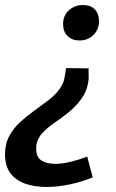

<svg xmlns="http://www.w3.org/2000/svg" viewBox="-31 -537 461 764"><path d="M322 -265Q321 -258 321.5 -248Q322 -238 322 -225Q318 -180 295.5 -147.5Q273 -115 243 -91Q213 -67 183 -46.5Q153 -26 133 -2Q113 22 113 55Q113 88 134 101.5Q155 115 188 115Q217 115 251.5 106.5Q286 98 316 86L338 169Q293 187 245.5 197Q198 207 154 207Q108 207 71 194.5Q34 182 11.5 153.5Q-11 125 -11 77Q-11 36 5.5 5Q22 -26 48 -50Q74 -74 104 -95.5Q134 -117 161.5 -138Q189 -159 207 -184Q225 -209 228 -242Q229 -247 230 -253.5Q231 -260 232 -266ZM299 -517Q330 -517 346.5 -499.5Q363 -482 363 -453Q363 -420 341 -398Q319 -376 285 -376Q256 -376 238 -393.5Q220 -411 220 -441Q220 -476 243.5 -496.5Q267 -517 299 -517Z"/></svg>

Font: Bitter Thin SemiBold
Style: Italic
Weight: 600
Italic angle: -9°
Version: Version 2.002